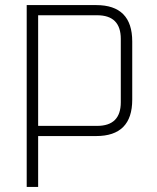

<svg xmlns="http://www.w3.org/2000/svg" viewBox="-20 -535 617 755"><path d="M85 200V-515H358Q500 -515 500 -372V-143Q500 0 358 0H130V200ZM130 -40H362Q455 -40 455 -133V-382Q455 -475 362 -475H130Z"/></svg>

Font: Oxanium ExtraLight ExtraLight
Style: Regular
Weight: 250
Version: Version 2.000